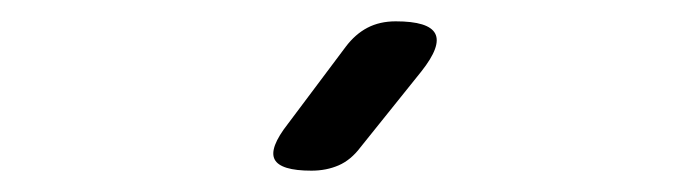

<svg xmlns="http://www.w3.org/2000/svg" viewBox="-20 -805 640 180"><path d="M318 -667Q309 -655 297.5 -650Q286 -645 272 -645Q243 -645 237.5 -655.5Q232 -666 250 -689L304 -761Q313 -773 324.5 -779Q336 -785 351 -785Q382 -785 388 -773.5Q394 -762 375 -738Z"/></svg>

Font: Maple Mono Light
Style: Regular
Weight: 300
Monospace: yes
Designer: subframe7536
Version: Version 7.000